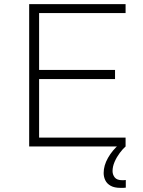

<svg xmlns="http://www.w3.org/2000/svg" viewBox="-20 -708 690 928"><path d="M121 0V-688H587V-645H169V-370H536V-326H169V-43H587V0ZM562 200Q533 200 515 190Q497 180 489 163.5Q481 147 481 128Q481 92 502 55Q523 18 556 -10L587 0Q574 11 559 31Q544 51 534 74Q524 97 524 119Q524 136 534.5 149.5Q545 163 571 163Q574 163 577.5 163Q581 163 588 162V199Q581 200 575.5 200Q570 200 562 200Z"/></svg>

Font: Saira SemiExpanded ExtraLight
Style: Regular
Weight: 250
Width: 6
Designer: Hector Gatti with collaboration of the Omnibus-Type team
Foundry: Omnibus-Type
Version: Version 1.101